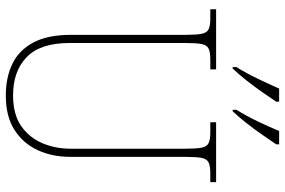

<svg xmlns="http://www.w3.org/2000/svg" viewBox="-180 -791 981 661"><g transform="rotate(90 310.5 -460.5)"><path d="M309 10Q247 10 200 -12.5Q153 -35 126.5 -84.5Q100 -134 100 -214V-607Q100 -645 96.5 -663.5Q93 -682 81 -688Q69 -694 44 -694H12V-714H219V-694H184Q159 -694 147 -688Q135 -682 131.5 -663.5Q128 -645 128 -606V-210Q128 -109 176.5 -62Q225 -15 308 -15Q374 -15 414 -43Q454 -71 473 -116Q492 -161 492 -213V-606Q492 -645 488.5 -663.5Q485 -682 473 -688Q461 -694 436 -694H401V-714H607V-694H576Q551 -694 539 -688Q527 -682 523.5 -663.5Q520 -645 520 -606V-211Q520 -150 497 -100Q474 -50 427.5 -20Q381 10 309 10ZM358 -784Q379 -818 398 -857.5Q417 -897 431 -931H477V-921Q465 -904 446 -876Q427 -848 405 -820Q383 -792 363 -771H358ZM211 -784Q232 -818 251 -857.5Q270 -897 285 -931H330V-921Q319 -904 299.5 -876Q280 -848 258 -820Q236 -792 216 -771H211Z"/></g></svg>

Font: Noto Serif Khmer SemiCondensed Thin
Style: Regular
Weight: 250
Width: 4
Designer: Danh Hong and the Monotype Design Team
Foundry: Monotype Imaging Inc.
Version: Version 2.004